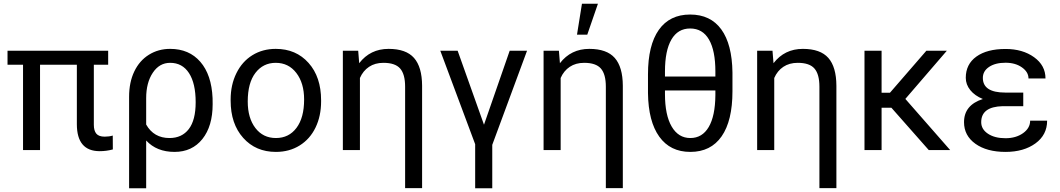

<svg xmlns="http://www.w3.org/2000/svg" viewBox="-20 -798 5637 1021"><path d="M555.2 -453.6H479V-134.3Q479 -103 492.2 -87.2Q505.4 -71.3 537.1 -71.3Q560.5 -71.3 579.6 -77.1L580.1 -3.4Q545.9 5.9 510.3 5.9Q388.7 5.9 388.7 -137.7V-453.6H192.9V0H102.5V-453.6H20V-528.3H555.2Z M884.8 -538.1Q985.8 -538.1 1045.4 -469.2Q1105 -400.4 1110.4 -276.4L1110.8 -244.1Q1110.8 -127 1056.2 -58.6Q1001.5 9.8 908.2 9.8Q813 9.8 757.3 -50.8V203.1H666.5V-283.2Q666.5 -360.4 694.1 -418Q721.7 -475.6 771.7 -506.8Q821.8 -538.1 884.8 -538.1ZM757.3 -135.7Q797.9 -64 881.3 -64Q947.3 -64 983.9 -111.6Q1020.5 -159.2 1020.5 -254.4Q1020.5 -354.5 985.1 -409.2Q949.7 -463.9 884.8 -463.9Q827.6 -463.9 792.5 -411.1Q757.3 -358.4 757.3 -275.9Z M1206.5 -269Q1206.5 -346.7 1237.1 -408.7Q1267.6 -470.7 1322 -504.4Q1376.5 -538.1 1446.3 -538.1Q1554.2 -538.1 1620.8 -463.4Q1687.5 -388.7 1687.5 -264.6V-258.3Q1687.5 -181.2 1658 -119.9Q1628.4 -58.6 1573.5 -24.4Q1518.6 9.8 1447.3 9.8Q1339.8 9.8 1273.2 -64.9Q1206.5 -139.6 1206.5 -262.7ZM1297.4 -258.3Q1297.4 -170.4 1338.1 -117.2Q1378.9 -64 1447.3 -64Q1516.1 -64 1556.6 -117.9Q1597.2 -171.9 1597.2 -269Q1597.2 -356 1555.9 -409.9Q1514.6 -463.9 1446.3 -463.9Q1379.4 -463.9 1338.4 -410.6Q1297.4 -357.4 1297.4 -258.3Z M1884.8 -528.3 1890.1 -461.9Q1948.7 -538.1 2046.4 -538.1Q2139.2 -538.1 2181.6 -490Q2224.1 -441.9 2224.6 -342.3V202.6H2134.3V-336.9Q2134.3 -403.3 2107.9 -433.6Q2081.5 -463.9 2019 -463.9Q1974.1 -463.9 1942.4 -442.6Q1910.6 -421.4 1894 -383.3V0H1803.2V-528.3Z M2553.7 -134.8 2690.4 -528.3H2782.7L2597.7 -27.8V203.1H2506.8V-31.2L2321.3 -528.3H2413.6Z M2952.1 -528.3 2957.5 -461.9Q3016.1 -538.1 3113.8 -538.1Q3206.5 -538.1 3249 -490Q3291.5 -441.9 3292 -342.3V202.6H3201.7V-336.9Q3201.7 -403.3 3175.3 -433.6Q3148.9 -463.9 3086.4 -463.9Q3041.5 -463.9 3009.8 -442.6Q2978 -421.4 2961.4 -383.3V0H2870.6V-528.3ZM3074.7 -778.3H3159.7L3103 -613.8H3048.3Z M3875 -312.5Q3875 -155.8 3817.4 -73Q3759.8 9.8 3650.9 9.8Q3543.9 9.8 3485.8 -71.3Q3427.7 -152.3 3425.8 -302.7V-402.8Q3425.8 -557.6 3483.4 -639.2Q3541 -720.7 3649.9 -720.7Q3758.3 -720.7 3815.7 -641.6Q3873 -562.5 3875 -412.6ZM3516.1 -391.1H3784.2V-418Q3784.2 -528.8 3750.2 -587.6Q3716.3 -646.5 3649.9 -646.5Q3584.5 -646.5 3550.3 -587.6Q3516.1 -528.8 3516.1 -418ZM3784.2 -316.9H3516.1V-297.9Q3516.1 -186 3551.8 -125Q3587.4 -64 3650.9 -64Q3714.4 -64 3748.8 -122.6Q3783.2 -181.2 3784.2 -292Z M4087.9 -528.3 4093.3 -461.9Q4151.9 -538.1 4249.5 -538.1Q4342.3 -538.1 4384.8 -490Q4427.2 -441.9 4427.7 -342.3V202.6H4337.4V-336.9Q4337.4 -403.3 4311 -433.6Q4284.7 -463.9 4222.2 -463.9Q4177.2 -463.9 4145.5 -442.6Q4113.8 -421.4 4097.2 -383.3V0H4006.3V-528.3Z M4720.2 -225.1H4668V0H4577.1V-528.3H4668V-304.7H4712.4L4906.2 -528.3H5015.1L4794.4 -272L5032.7 0H4918.9Z M5197.8 -148.4Q5197.8 -110.8 5233.6 -86.9Q5269.5 -63 5327.1 -63Q5382.3 -63 5420.2 -89.8Q5458 -116.7 5458 -156.2H5548.3Q5548.3 -80.6 5486.1 -35.4Q5423.8 9.8 5327.1 9.8Q5227.5 9.8 5167 -33.4Q5106.4 -76.7 5106.4 -148.4Q5106.4 -239.3 5206.5 -271.5Q5163.6 -289.1 5139.6 -318.8Q5115.7 -348.6 5115.7 -384.3Q5115.7 -456.5 5172.1 -497.1Q5228.5 -537.6 5327.1 -537.6Q5418 -537.6 5478.8 -493.9Q5539.6 -450.2 5539.6 -380.9H5449.2Q5449.2 -415 5414.3 -439.7Q5379.4 -464.4 5327.1 -464.4Q5272.5 -464.4 5239.5 -442.1Q5206.5 -419.9 5206.5 -383.8Q5206.5 -305.7 5325.7 -305.7H5421.4V-233.4H5312Q5197.8 -230.5 5197.8 -148.4Z"/></svg>

Font: RobotoInd
Style: Regular
Weight: 400
Designer: Google
Version: Version 2.001101; 2014